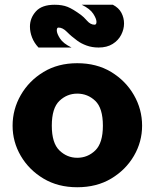

<svg xmlns="http://www.w3.org/2000/svg" viewBox="-20 -776 626 808"><path d="M305 12Q224 12 163 -24.5Q102 -61 67.5 -120Q33 -179 33 -247Q33 -316 67.5 -376Q102 -436 163 -473Q224 -510 305 -510Q387 -510 448 -473Q509 -436 543.5 -376Q578 -316 578 -247Q578 -179 543.5 -120Q509 -61 448 -24.5Q387 12 305 12ZM305 -112Q349 -112 381 -143Q413 -174 413 -247Q413 -321 381 -351.5Q349 -382 305 -382Q262 -382 230 -351.5Q198 -321 198 -247Q198 -174 230 -143Q262 -112 305 -112ZM142 -576Q124 -595 115 -618Q106 -641 106 -664Q106 -700 131 -728Q156 -756 210 -756Q242 -756 264.5 -747Q287 -738 321 -713Q332 -705 346.5 -688.5Q361 -672 378 -672Q386 -672 386 -684Q386 -697 372.5 -718Q359 -739 324 -756H455Q480 -743 491 -722Q502 -701 502 -677Q502 -653 490 -629.5Q478 -606 454 -591Q430 -576 395 -576Q367 -576 344 -584.5Q321 -593 305 -605Q279 -624 261.5 -642Q244 -660 226 -660Q219 -660 219 -648Q219 -635 232.5 -614Q246 -593 281 -576Z"/></svg>

Font: Panamera Black
Style: Regular
Weight: 900
Designer: Bastien Sozeau
Foundry: NBR — Bastien Sozeau
Version: Version 3.002; ttfautohint (v1.8.4.7-5d5b);gftools[0.9.33]